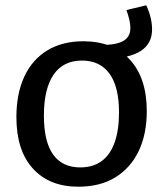

<svg xmlns="http://www.w3.org/2000/svg" viewBox="-20 -696 618 726"><path d="M276 10Q167 10 104.5 -58.5Q42 -127 42 -253Q42 -342 72 -406.5Q102 -471 159 -505.5Q216 -540 295 -540Q407 -540 471 -470.5Q535 -401 535 -276Q535 -188 504 -124Q473 -60 415.5 -25Q358 10 276 10ZM283 -63Q332 -63 364.5 -87Q397 -111 413.5 -157.5Q430 -204 430 -271Q430 -368 394 -417.5Q358 -467 290 -467Q219 -467 182.5 -413.5Q146 -360 146 -259Q146 -160 181 -111.5Q216 -63 283 -63ZM391 -475 371 -526Q424 -527 448.5 -542.5Q473 -558 473 -590Q473 -604 469 -621.5Q465 -639 458 -658L533 -676Q545 -650 550 -627.5Q555 -605 555 -585Q555 -531 512.5 -503.5Q470 -476 391 -475Z"/></svg>

Font: Bitter Thin Medium
Style: Regular
Weight: 500
Version: Version 3.021